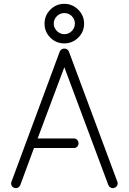

<svg xmlns="http://www.w3.org/2000/svg" viewBox="-20 -970 670 1000"><path d="M54 8Q44 5 40 -4.5Q36 -14 40 -24L291 -701Q298 -717 315 -717Q332 -717 339 -701L591 -24Q595 -14 590.5 -4.5Q586 5 576 8Q567 12 557.5 7.5Q548 3 544 -7L315 -620L176 -249H365Q375 -249 382 -241.5Q389 -234 389 -223Q389 -213 382 -206Q375 -199 365 -199H157L86 -7Q82 3 73 7.5Q64 12 54 8ZM315 -744Q272 -744 242 -774Q212 -804 212 -847Q212 -889 242 -919.5Q272 -950 315 -950Q357 -950 387.5 -919.5Q418 -889 418 -847Q418 -804 387.5 -774Q357 -744 315 -744ZM315 -792Q338 -792 354 -808.5Q370 -825 370 -847Q370 -870 354 -886Q338 -902 315 -902Q293 -902 276.5 -886Q260 -870 260 -847Q260 -825 276.5 -808.5Q293 -792 315 -792Z"/></svg>

Font: Kurewa Gothic CJK TC Regular
Style: Regular
Weight: 400
Designer: Max Yao
Foundry: Max-Everyday
Version: Version 1.071; ttfautohint (v1.8.3)